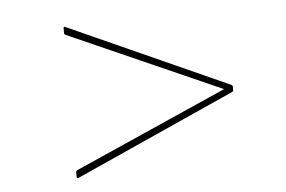

<svg xmlns="http://www.w3.org/2000/svg" viewBox="-36 -529 672 451"><g transform="rotate(-5 300.0 -303.5)"><path d="M132 -125Q131 -124 129.5 -125Q128 -126 128 -127V-140Q128 -141 130 -143L491 -303L130 -463Q128 -465 128 -466V-479Q128 -481 129.5 -481.5Q131 -482 132 -481L510 -311Q512 -309 512 -308V-298Q512 -297 510 -295Z"/></g></svg>

Font: Sofia Sans Hairline
Style: Italic
Weight: 1
Italic angle: -9°
Designer: Botio Nikoltchev, Ani Petrova
Foundry: lettersoup
Version: Version 4.102